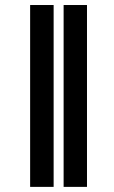

<svg xmlns="http://www.w3.org/2000/svg" viewBox="-20 -730 445 750"><path d="M97.7 -710.4H189.5V0H97.7ZM228.5 -710.4H319.8V0H228.5Z"/></svg>

Font: My Font
Style: Regular
Weight: 500
Designer: Rasmus Andersson
Foundry: rsms
Version: Version 0.001